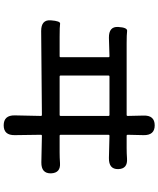

<svg xmlns="http://www.w3.org/2000/svg" viewBox="71 -888 858 1040"><g transform="rotate(90 500.0 -368.0)"><path d="M659 41Q604 41 605 -19L608 -161Q608 -166 603 -166L148 -162Q86 -162 90 -214Q94 -267 108.5 -264.5Q123 -262 179 -262H285Q290 -262 290 -267V-527Q290 -532 285 -532L185 -529Q123 -528 126 -579Q129 -630 148 -627.5Q167 -625 215 -625H603Q608 -625 608 -630L606 -716Q604 -777 659 -777Q713 -777 712 -717L710 -630Q710 -625 715 -625H781Q810 -625 839 -627Q895 -631 896 -579Q897 -528 836 -529L715 -532Q710 -532 710 -527V-267Q710 -262 715 -262H805Q834 -262 863 -264Q917 -268 919 -215Q920 -162 859 -163L715 -166Q710 -166 710 -161L712 -19Q713 41 659 41ZM389 -267Q389 -262 394 -262H603Q608 -262 608 -267V-527Q608 -532 603 -532H394Q389 -532 389 -527Z"/></g></svg>

Font: Resource Han Rounded TW Medium
Style: Regular
Weight: 500
Designer: Cyano Hao (round all glyphs); Ryoko NISHIZUKA 西塚涼子 (kana, bopomofo & ideographs); Paul D. Hunt (Latin, Greek & Cyrillic)
Foundry: Cyano Hao
Version: 0.990